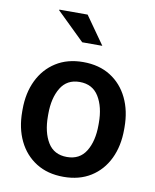

<svg xmlns="http://www.w3.org/2000/svg" viewBox="-86 -828 730 904"><g transform="rotate(10 279.0 -376.0)"><path d="M279.3 10.3Q203.1 10.3 148.4 -24.2Q93.8 -58.6 64.5 -119.1Q35.2 -179.7 35.2 -258.8V-269Q35.2 -347.7 64.5 -408.2Q93.8 -468.8 148.4 -503.4Q203.1 -538.1 278.3 -538.1Q354.5 -538.1 409.2 -503.7Q463.9 -469.2 493.2 -408.4Q522.5 -347.7 522.5 -269V-258.8Q522.5 -179.2 493.2 -118.7Q463.9 -58.1 409.4 -23.9Q355 10.3 279.3 10.3ZM279.3 -84.5Q340.3 -84.5 370.1 -133.1Q399.9 -181.6 399.9 -258.8V-269Q399.9 -344.7 369.9 -393.8Q339.8 -442.9 278.3 -442.9Q217.3 -442.9 187.7 -393.8Q158.2 -344.7 158.2 -269V-258.8Q158.2 -181.6 187.7 -133.1Q217.3 -84.5 279.3 -84.5ZM353 -628.9H256.8L123.5 -758.8L124.5 -761.7H259.3Z"/></g></svg>

Font: Roboto Slab Medium
Style: Regular
Weight: 500
Designer: Google
Version: Version 2.001; ttfautohint (v1.8.3)